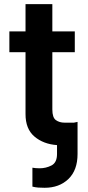

<svg xmlns="http://www.w3.org/2000/svg" viewBox="-20 -696 424 920"><path d="M338.4 -545.5V-446H230.8V-171.2Q230.8 -132.5 247.9 -120.4Q264.9 -108.3 289.1 -108.3H334.2L351.6 -111.9V41.9Q351.6 119.7 307.7 161.8Q263.8 203.8 193.9 203.8Q177.9 203.8 163.4 202.8Q148.8 201.7 135.3 198.2V107.6Q142.4 108.7 151.1 109.6Q159.8 110.4 169.7 110.4Q200.3 110.4 226.7 96.8Q253.2 83.1 253.2 41.9V-0.7Q187.9 -5.3 144.9 -41.9Q101.9 -78.5 102.3 -150.2V-446H24.9V-545.5H102.3V-676.1H230.8V-545.5Z"/></svg>

Font: Inter Zeller Semi Bold
Style: Regular
Weight: 600
Designer: Rasmus Andersson; Joe Bland
Foundry: zeller
Version: Version 3.015;git-dec3a8cb1